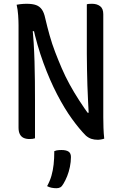

<svg xmlns="http://www.w3.org/2000/svg" viewBox="-20 -729 640 1015"><path d="M165 2Q159 4 152.5 5Q146 6 136 6Q118 6 105 0Q92 -6 85 -19.5Q78 -33 78 -54Q78 -122 78 -190Q78 -258 78 -325.5Q78 -393 78 -460.5Q78 -528 78 -596Q78 -618 76 -648Q74 -678 68 -704Q79 -706 87.5 -707Q96 -708 104.5 -708.5Q113 -709 121 -709Q152 -709 171 -702Q190 -695 201.5 -678.5Q213 -662 219 -633Q230 -586 242.5 -541.5Q255 -497 271.5 -454Q288 -411 306.5 -368Q325 -325 348 -283Q371 -241 398.5 -198.5Q426 -156 458 -112L421 -133H472L450 -109Q448 -153 445.5 -195Q443 -237 442 -278Q441 -319 440 -360.5Q439 -402 439 -444Q439 -486 439 -530Q439 -575 439 -618.5Q439 -662 439 -706Q443 -708 450.5 -708.5Q458 -709 467 -709Q492 -709 509 -696.5Q526 -684 526 -654Q526 -587 526 -519Q526 -451 526 -383Q526 -315 526 -246.5Q526 -178 526 -109Q526 -81 527 -52.5Q528 -24 531 4Q526 6 520.5 7Q515 8 509.5 9Q504 10 498 10Q478 10 463 5Q448 0 434 -12Q400 -46 360.5 -100.5Q321 -155 282 -230Q243 -305 209.5 -396.5Q176 -488 153 -593L177 -564H134L150 -595Q155 -551 158 -502.5Q161 -454 162.5 -403Q164 -352 164.5 -300Q165 -248 165 -197.5Q165 -147 165 -99Q165 -74 165 -49Q165 -24 165 2ZM267 70Q274 67 279.5 66Q285 65 291.5 64.5Q298 64 305 64Q330 64 342.5 72.5Q355 81 355 101Q355 127 349.5 153.5Q344 180 335 202.5Q326 225 315 243Q307 257 298.5 261.5Q290 266 279 266Q265 266 252.5 263.5Q240 261 229 255Q244 228 252 200Q260 172 263.5 140.5Q267 109 267 70Z"/></svg>

Font: Recursive Monospace Casual
Style: Regular
Weight: 400
Version: Version 1.047